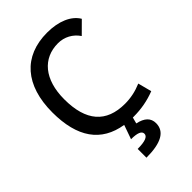

<svg xmlns="http://www.w3.org/2000/svg" viewBox="-274 -801 1134 1134"><g transform="rotate(-45 293.0 -234.0)"><path d="M365.2 9.8C426.8 9.8 486.3 -1 543.9 -23.4L521.5 -109.4C475.6 -89.8 429.7 -80.1 381.8 -80.1C225.6 -80.1 146.5 -170.9 146.5 -352.5C146.5 -519 228.5 -613.3 354.5 -613.3C407.2 -613.3 454.6 -587.9 483.9 -543.9L556.2 -615.7C523.4 -671.4 449.2 -703.1 353.5 -703.1C155.3 -703.1 42 -573.2 42 -347.7C42 -139.2 125 -22 290 4.4L258.8 92.8C312 92.8 337.9 103.5 337.9 126C337.9 149.4 307.6 161.1 246.1 161.1V234.4C369.6 234.4 430.7 199.7 430.7 130.4C430.7 87.4 402.8 60.5 346.7 48.8L356.9 9.8C359.9 9.8 362.3 9.8 365.2 9.8Z"/></g></svg>

Font: Cascadia Mono NF
Style: Regular
Weight: 400
Monospace: yes
Designer: Aaron Bell
Foundry: Saja Typeworks
Version: Version 2404.023